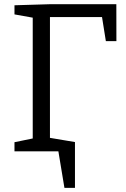

<svg xmlns="http://www.w3.org/2000/svg" viewBox="-20 -718 600 911"><path d="M48.7 0V-43.3L146.3 -63.3L135.3 -49V-650L149 -631.7L48.7 -649.7V-693L216 -698H532L532.3 -522.7H482.3L462.3 -648L482 -637H202.3L217 -651.7V-49L204.7 -63.3L322 -43.3V0ZM179 -70.3 335.7 -44 335.7 173.3H285.7L257 0H179Z"/></svg>

Font: Bitter Thin
Style: Regular
Weight: 100
Designer: Sol Matas, and Bitter project Authors
Foundry: Sol Matas
Version: Version 2.002